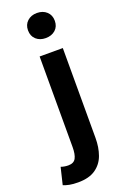

<svg xmlns="http://www.w3.org/2000/svg" viewBox="-247 -867 745 1152"><g transform="rotate(-20 126.0 -291.0)"><path d="M40 229Q7 229 -15.5 224.5Q-38 220 -54 213L-28 105Q-17 109 -5 111Q7 113 19 113Q54 113 67 89Q80 65 80 18V-560H228V14Q228 74 210.5 122.5Q193 171 151.5 200Q110 229 40 229ZM153 -651Q116 -651 92 -672.5Q68 -694 68 -731Q68 -767 92 -789Q116 -811 153 -811Q191 -811 215 -789Q239 -767 239 -731Q239 -694 215 -672.5Q191 -651 153 -651Z"/></g></svg>

Font: Noto Sans SC Thin
Style: Bold
Weight: 700
Version: Version 2.004-H2;hotconv 1.0.118;makeotfexe 2.5.65603